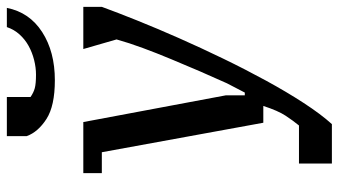

<svg xmlns="http://www.w3.org/2000/svg" viewBox="-234 -554 988 560"><g transform="rotate(-90 260.0 -274.0)"><path d="M96 -471 182 0H231C221.7 28.7 212.2 50.3 202.5 65C192.8 79.7 183.3 92.7 174 104H63V200H178C197.3 178.7 217.8 151.3 239.5 118C261.2 84.7 282.8 48.2 304.5 8.5C326.2 -31.2 347.7 -73 369 -117C390.3 -161 410.3 -204.2 429 -246.5C447.7 -288.8 464.8 -329.5 480.5 -368.5C496.2 -407.5 509.3 -441.7 520 -471V-525H397L425 -428C418.3 -404 410 -378.5 400 -351.5C390 -324.5 379.2 -297 367.5 -269L332 -185L297 -106L270 -54H262V-109L184 -525H35V-471ZM306 -608C361.3 -608 408.2 -620.3 446.5 -645C484.8 -669.7 508.3 -704 517 -748H461C456.3 -734 449.2 -721.7 439.5 -711C429.8 -700.3 418.7 -691.5 406 -684.5C393.3 -677.5 379.7 -672.2 365 -668.5C350.3 -664.8 336 -663 322 -663C304.7 -663 291.7 -664.2 283 -666.5C274.3 -668.8 265.7 -673 257 -679V-748H143V-690C151 -668 167.7 -648.8 193 -632.5C218.3 -616.2 256 -608 306 -608Z"/></g></svg>

Font: PT Serif Caption
Style: Italic
Weight: 400
Italic angle: -12°
Designer: A.Korolkova, O.Umpeleva, V.Yefimov
Foundry: ParaType Ltd
Version: Version 1.000W OFL